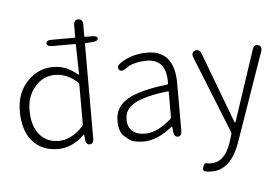

<svg xmlns="http://www.w3.org/2000/svg" viewBox="-64 -886 1769 1218"><g transform="rotate(-5 821.0 -277.5)"><path d="M277 13Q175 13 115.5 -55Q56 -123 56 -246Q56 -363 127 -437Q194 -508 292 -508Q337 -508 376 -491Q408 -477 447 -446Q451 -443 451 -448L447 -636Q447 -641 442 -641H298Q262 -641 262 -661Q262 -681 298 -681H442Q447 -681 447 -686V-759Q447 -795 476 -795Q505 -795 505 -759V-686Q505 -681 510 -681H552Q588 -681 589 -664Q589 -646 553 -644L510 -641Q505 -641 505 -636V-35Q505 0 481 1Q456 3 453 -33L450 -61Q449 -66 445 -62Q369 13 277 13ZM439 -114Q447 -122 447 -134V-380Q447 -391 439 -398Q374 -457 298 -457Q222 -457 170 -396.5Q118 -336 118 -247Q118 -151 162.5 -94.5Q207 -38 286.5 -38Q366 -38 439 -114Z M823 13Q755 13 727 -11Q713 -23 699 -35Q668 -63 668 -134Q668 -221 750 -269Q829 -314 1002 -334Q1008 -335 1008 -341Q1012 -496 886 -496Q799 -496 749 -458Q720 -436 705 -456Q691 -476 721 -497Q795 -547 894 -547Q984 -547 1028 -487Q1066 -434 1066 -338V-35Q1066 0 1042 1Q1017 2 1014 -33L1011 -63Q1010 -68 1006 -65Q910 13 823 13ZM835 -36Q878 -36 920 -57Q959 -76 1000 -112Q1008 -119 1008 -130V-287Q1008 -292 1003 -291Q855 -274 788 -236Q726 -200 726 -137Q726 -85 758 -59Q787 -36 835 -36Z M1237 240Q1204 240 1190 233.5Q1176 227 1186 204Q1195 181 1205 184.5Q1215 188 1236 188Q1323 188 1363 70Q1369 53 1374 36L1379 20Q1383 8 1378 -3L1183 -489Q1169 -522 1197 -533Q1224 -543 1237 -510L1405 -64Q1408 -57 1410.5 -57Q1413 -57 1415 -64L1562 -507Q1573 -542 1599 -533Q1626 -524 1614 -490L1421 62Q1361 240 1237 240Z"/></g></svg>

Font: Resource Han Rounded KR Light
Style: Regular
Weight: 300
Designer: Cyano Hao (round all glyphs); Ryoko NISHIZUKA 西塚涼子 (kana, bopomofo & ideographs); Paul D. Hunt (Latin, Greek & Cyrillic)
Foundry: Cyano Hao
Version: 0.990